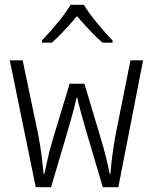

<svg xmlns="http://www.w3.org/2000/svg" viewBox="-20 -785 640 805"><path d="M21 -532H75L142 -212Q150 -167 154.5 -131Q159 -95 163 -56H166Q168 -64 177.5 -108.5Q187 -153 202 -203L272 -434H334L403 -203Q425 -131 440 -56H443Q446 -94 450.5 -129.5Q455 -165 463 -212L527 -532H580L476 0H411L340 -240Q313 -333 304 -375H301Q294 -342 276 -278Q267 -249 265 -240L194 0H130ZM156 -615Q244 -710 276 -765H332Q349 -735 384.5 -691.5Q420 -648 452 -615V-606H410Q378 -632 318 -700L303 -717Q233 -636 197 -606H156Z"/></svg>

Font: Noto Sans Mono UI Light
Style: Regular
Weight: 300
Monospace: yes
Designer: Monotype Design team
Foundry: Monotype Imaging Inc.
Version: Version 1.000